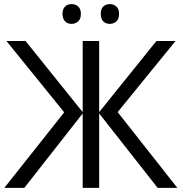

<svg xmlns="http://www.w3.org/2000/svg" viewBox="-20 -913 884 933"><path d="M381.8 -713.9H461.9V-368.2L740.2 -713.9H833L551.8 -368.2L841.8 0H746.1L461.9 -361.8V0H381.8V-361.8L98.1 0H1L292 -367.2L11.2 -713.9H104L381.8 -368.2ZM469.7 -845.7Q469.7 -870.6 482.4 -881.8Q495.1 -893.1 513.7 -893.1Q531.2 -893.1 544.9 -881.8Q558.6 -870.6 558.6 -845.7Q558.6 -820.3 544.9 -808.6Q531.2 -796.9 513.7 -796.9Q495.1 -796.9 482.4 -808.6Q469.7 -820.3 469.7 -845.7ZM283.7 -845.7Q284.2 -870.6 296.9 -881.8Q309.6 -893.1 328.1 -893.1Q346.7 -893.1 359.4 -881.8Q373 -870.6 373 -845.7Q373 -820.3 359.4 -808.6Q345.7 -796.9 328.1 -796.9Q309.6 -796.9 296.9 -808.6Q284.2 -820.3 283.7 -845.7Z"/></svg>

Font: OpenSans
Style: Regular
Weight: 400
Foundry: Ascender Corporation
Version: Version 1.10